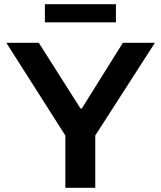

<svg xmlns="http://www.w3.org/2000/svg" viewBox="-20 -891 764 911"><path d="M290 0V-248L10 -688H164L362 -376H368L563 -688H715L432 -248V0ZM193 -785V-871H530V-785Z"/></svg>

Font: Saira Expanded SemiBold
Style: Regular
Weight: 600
Width: 7
Designer: Hector Gatti with collaboration of the Omnibus-Type team
Foundry: Omnibus-Type
Version: Version 1.100; ttfautohint (v1.8.3)